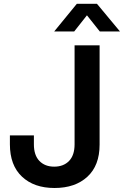

<svg xmlns="http://www.w3.org/2000/svg" viewBox="-20 -962 640 993"><path d="M261.7 10.3Q156.2 10.3 93.8 -48.3Q31.2 -106.9 31.2 -215.8V-261.7H155.3V-215.3Q155.3 -159.2 183.8 -129.6Q212.4 -100.1 260.3 -100.1Q308.6 -100.1 337.2 -129.6Q365.7 -159.2 365.7 -215.3V-727.5H495.1V-213.9Q495.1 -106 431.9 -47.9Q368.7 10.3 261.7 10.3ZM363.8 -799.3H260.7V-799.8L377.4 -942.4H481.4L600.1 -799.8V-799.3H496.1L429.7 -882.8Z"/></svg>

Font: Inter Display SemiBold
Style: Regular
Weight: 600
Designer: Rasmus Andersson
Foundry: rsms
Version: Version 4.001;git-9221beed3